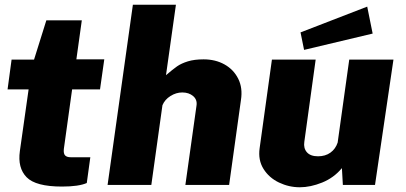

<svg xmlns="http://www.w3.org/2000/svg" viewBox="-20 -782 1718 812"><path d="M285 -404 250 -152Q248 -132 255.5 -124.5Q263 -117 279 -117H362L347 -8Q313 7 242 7Q131 7 92.5 -32.5Q54 -72 64 -143L101 -404H12L29 -530H124L176 -696H326L303 -531H421L403 -404Z M542 -762H724L682 -464Q711 -489 729 -501.5Q747 -514 774.5 -522.5Q802 -531 841 -531Q891 -531 929.5 -509.5Q968 -488 987.5 -449Q1007 -410 999 -359L949 0H764L811 -335Q815 -360 797 -375.5Q779 -391 751 -391Q725 -391 701 -376Q677 -361 667 -337L620 0H435Z M1078 -155 1130 -530H1315L1267 -182Q1263 -155 1278 -138Q1293 -121 1325 -121Q1356 -121 1377.5 -136.5Q1399 -152 1408 -179L1457 -530H1644L1566 0H1430L1426 -71Q1392 -30 1342.5 -10Q1293 10 1248 10Q1202 10 1160 -10Q1118 -30 1094.5 -67.5Q1071 -105 1078 -155ZM1556 -640 1266 -571 1251 -645 1533 -754Z"/></svg>

Font: Morrison ExtraBold
Style: Regular
Weight: 800
Designer: Pablo Impallari, Rodrigo Fuenzalida (Modified by Dan O. Williams)
Version: Version 0.03;June 6, 2019;FontCreator 11.5.0.2425 64-bit; tt